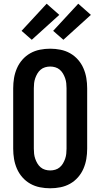

<svg xmlns="http://www.w3.org/2000/svg" viewBox="-20 -1005 540 1033"><path d="M250 8Q222 8 194.5 2.5Q167 -3 143 -16.5Q119 -30 100.5 -51Q82 -72 71 -97.5Q60 -123 55.5 -150Q51 -177 51 -205V-530Q51 -558 55.5 -585Q60 -612 71 -637.5Q82 -663 100.5 -684Q119 -705 143 -718.5Q167 -732 194.5 -737.5Q222 -743 250 -743Q278 -743 305.5 -737.5Q333 -732 357 -718.5Q381 -705 399.5 -684Q418 -663 429 -637.5Q440 -612 444.5 -585Q449 -558 449 -530V-205Q449 -177 444.5 -150Q440 -123 429 -97.5Q418 -72 399.5 -51Q381 -30 357 -16.5Q333 -3 305.5 2.5Q278 8 250 8ZM250 -88Q264 -88 277.5 -92Q291 -96 301.5 -105Q312 -114 319 -126Q326 -138 330.5 -151Q335 -164 336.5 -177.5Q338 -191 338 -205V-530Q338 -544 336.5 -557.5Q335 -571 330.5 -584Q326 -597 319 -609Q312 -621 301.5 -630Q291 -639 277.5 -643Q264 -647 250 -647Q236 -647 222.5 -643Q209 -639 198.5 -630Q188 -621 181 -609Q174 -597 169.5 -584Q165 -571 163.5 -557.5Q162 -544 162 -530V-205Q162 -191 163.5 -177.5Q165 -164 169.5 -151Q174 -138 181 -126Q188 -114 198.5 -105Q209 -96 222.5 -92Q236 -88 250 -88ZM321 -791 266 -839 401 -985 469 -925ZM151 -791 96 -839 231 -985 299 -925Z"/></svg>

Font: Iosevka SS04
Style: Bold
Weight: 700
Monospace: yes
Designer: Belleve Invis
Foundry: Belleve Invis
Version: Version 19.0.0; ttfautohint (v1.8.4)